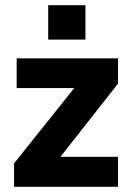

<svg xmlns="http://www.w3.org/2000/svg" viewBox="-20 -717 510 737"><path d="M34 -90 265 -379H44V-493H433V-396L212 -115H433V0H34ZM165 -697H308V-565H165Z"/></svg>

Font: Hanken Grotesk ExtraBold
Style: Regular
Weight: 800
Designer: Alfredo Marco Pradil
Foundry: Hanken Design Co.
Version: Version 3.014